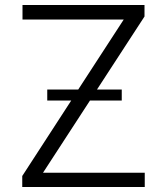

<svg xmlns="http://www.w3.org/2000/svg" viewBox="-20 -748 666 768"><path d="M69 0H559V-57H152L340 -346H467V-390H368L558 -682V-728H70V-670H475L293 -390H169V-346H265L69 -44Z"/></svg>

Font: Wafeq Light
Style: Regular
Weight: 300
Designer: Rasmus Andersson & Azza Alameddine
Foundry: Google & TypeTogether
Version: Version 3.000;January 28, 2025;FontCreator 15.0.0.3014 64-bi